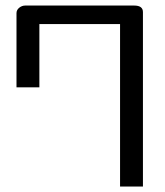

<svg xmlns="http://www.w3.org/2000/svg" viewBox="-20 -684 591 688"><path d="M492.2 -15.6H410.2V-597.7H121.1V-371.1H39.1V-636.7Q39.1 -648.4 48.8 -656.2Q58.6 -664.1 70.3 -664.1H460.9Q492.2 -664.1 492.2 -640.6Z"/></svg>

Font: 和音 by 宁静之雨，公众号njzyshare
Style: Regular
Weight: 400
Designer: Steve Matteson
Foundry: Ascender Corporation
Version: Version 6.00;June 8, 2018;FontCreator 11.0.0.2388 32-bit